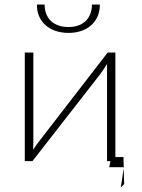

<svg xmlns="http://www.w3.org/2000/svg" viewBox="-20 -715 631 852"><path d="M284 -569C371 -569 424 -622 423 -695H388C388 -631 346 -595 284 -595C220 -595 178 -631 178 -695H144C142 -622 197 -569 284 -569ZM528 -18H492V-482H458L162 -99C151 -85 138 -68 128 -52H127C128 -72 128 -90 128 -110V-482H90V0H124L424 -385C434 -399 446 -416 454 -430H455V-375V0H470L465 27H529L528 -17ZM530 27H529V32ZM531 102 529 32 516 117Z"/></svg>

Font: Exo 2 Extra Light
Style: Regular
Weight: 250
Designer: Natanael Gama
Version: Version 1.001;PS 001.001;hotconv 1.0.88;makeotf.lib2.5.64775